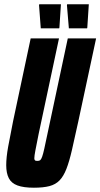

<svg xmlns="http://www.w3.org/2000/svg" viewBox="-20 -867 468 895"><path d="M138 8Q90 8 61.5 -2.5Q33 -13 21 -36.5Q9 -60 9 -97Q9 -133 18 -183Q27 -233 41 -302L123 -688H255L160 -242Q150 -192 145 -166Q140 -140 140 -129Q140 -124 142 -121Q144 -118 147.5 -117.5Q151 -117 155 -117Q163 -117 167.5 -120.5Q172 -124 176.5 -136.5Q181 -149 186.5 -174Q192 -199 201 -242L296 -688H428L345 -301Q328 -223 315.5 -168.5Q303 -114 289.5 -79.5Q276 -45 257.5 -26Q239 -7 210.5 0.5Q182 8 138 8ZM256 -735H170L162 -843L163 -847H264L257 -739ZM386 -735H301L292 -843L293 -847H394L387 -739Z"/></svg>

Font: Saira UltraCondensed Black
Style: Italic
Weight: 900
Width: 1
Italic angle: -12°
Designer: Hector Gatti with collaboration of the Omnibus-Type team
Foundry: Omnibus-Type
Version: Version 1.101